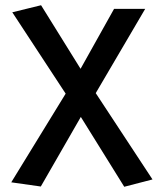

<svg xmlns="http://www.w3.org/2000/svg" viewBox="-20 -528 626 734"><path d="M289 -81 136 185 23 169 231 -170 27 -481 137 -508 288 -265 416 -494H535L346 -172L563 158L455 186Z"/></svg>

Font: Codetta
Style: Bold
Weight: 700
Designer: Ulrich Proeller
Foundry: PROSA GmbH
Version: Version 2.00;September 29, 2018;FontCreator 11.5.0.2427 64-b